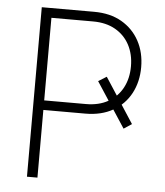

<svg xmlns="http://www.w3.org/2000/svg" viewBox="-52 -775 706 821"><g transform="rotate(5 301.0 -364.0)"><path d="M397 -455.6 522 -263.2 487.8 -240.7 361.8 -433.6ZM94.2 0V-727.5H318.8Q388.2 -727.5 437.5 -699Q486.8 -670.4 513.4 -621.1Q540 -571.8 540 -508.8Q540 -446.3 513.7 -396.7Q487.3 -347.2 437.7 -318.8Q388.2 -290.5 319.3 -290.5H126V-331.5H318.4Q374 -331.5 413.8 -354.2Q453.6 -377 474.9 -417Q496.1 -457 496.1 -508.8Q496.1 -560.5 474.9 -600.6Q453.6 -640.6 413.8 -663.3Q374 -686 317.9 -686H139.2V0Z"/></g></svg>

Font: Inter Tight ExtraLight
Style: Regular
Weight: 250
Designer: Rasmus Andersson
Foundry: rsms
Version: Version 3.004